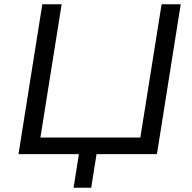

<svg xmlns="http://www.w3.org/2000/svg" viewBox="-20 -725 903 903"><path d="M326 158 351 0H67L179 -705H270L170 -78H640L740 -705H830L718 0H434L409 158Z"/></svg>

Font: Nunito Sans 10pt SemiExpanded
Style: Italic
Weight: 400
Width: 6
Italic angle: -9°
Designer: Vernon Adams
Foundry: Vernon Adams
Version: Version 3.101;gftools[0.9.27]